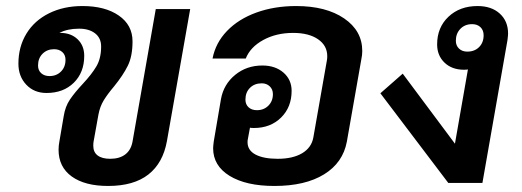

<svg xmlns="http://www.w3.org/2000/svg" viewBox="-20 -606 1729 636"><path d="M610 -576 533 -139Q520 -66 471.5 -28Q423 10 338 10Q261 10 217.5 -21.5Q174 -53 174 -110Q174 -124 177 -139L191 -221Q196 -253 211.5 -276Q227 -299 254 -328Q284 -360 299.5 -386.5Q315 -413 315 -452Q315 -480 295 -495.5Q275 -511 242 -511Q203 -511 177 -497H180Q215 -497 237 -476Q259 -455 259 -421Q259 -366 224.5 -332Q190 -298 134 -298Q93 -298 67 -325.5Q41 -353 41 -395Q41 -451 67.5 -494.5Q94 -538 142.5 -562Q191 -586 253 -586Q328 -586 373.5 -554.5Q419 -523 419 -469Q419 -420 403.5 -388.5Q388 -357 358 -320Q336 -294 323.5 -273.5Q311 -253 306 -226L290 -137Q289 -132 289 -123Q289 -102 303.5 -91Q318 -80 345 -80Q376 -80 395 -94.5Q414 -109 419 -137L496 -576ZM159 -443Q136 -443 121 -428Q106 -413 106 -389Q106 -373 116.5 -363.5Q127 -354 144 -354Q167 -354 182 -369Q197 -384 197 -408Q197 -424 186.5 -433.5Q176 -443 159 -443Z M1180 -437Q1180 -424 1177 -410L1129 -137Q1116 -67 1053.5 -28.5Q991 10 889 10Q795 10 740.5 -23.5Q686 -57 686 -115Q686 -121 688 -137L712 -278Q721 -327 759 -358Q797 -389 849 -389Q892 -389 919 -365.5Q946 -342 946 -305Q946 -251 911 -216.5Q876 -182 821 -182Q812 -182 808 -183L801 -145Q800 -142 800 -135Q800 -108 826.5 -94Q853 -80 900 -80Q950 -80 981 -98.5Q1012 -117 1018 -151L1063 -407Q1064 -412 1064 -420Q1064 -455 1033.5 -476Q1003 -497 951 -497Q895 -497 852 -473.5Q809 -450 794 -412H684Q694 -464 732 -503.5Q770 -543 829.5 -564.5Q889 -586 961 -586Q1060 -586 1120 -545Q1180 -504 1180 -437ZM793 -276Q793 -260 803.5 -250.5Q814 -241 831 -241Q854 -241 869 -256Q884 -271 884 -294Q884 -310 873.5 -320Q863 -330 847 -330Q823 -330 808 -315Q793 -300 793 -276Z M1663 -495Q1663 -489 1661 -473L1578 0H1465L1240 -297L1314 -362L1487 -130L1530 -376Q1526 -375 1517 -375Q1477 -375 1452.5 -398.5Q1428 -422 1428 -459Q1428 -515 1465.5 -550.5Q1503 -586 1562 -586Q1608 -586 1635.5 -561Q1663 -536 1663 -495ZM1582 -489Q1582 -506 1571.5 -516Q1561 -526 1544 -526Q1520 -526 1505 -510.5Q1490 -495 1490 -471Q1490 -455 1500.5 -445Q1511 -435 1528 -435Q1552 -435 1567 -450Q1582 -465 1582 -489Z"/></svg>

Font: Sarabun SemiBold
Style: Italic
Weight: 600
Italic angle: -10°
Designer: Suppakit Chalermlarp | Katatrad Co.,Ltd.
Foundry: Cadson Demak Co.,Ltd.
Version: Version 1.000; ttfautohint (v1.6)